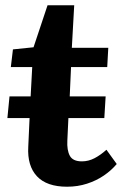

<svg xmlns="http://www.w3.org/2000/svg" viewBox="-20 -693 468 727"><path d="M234 14Q157 14 120 -25.5Q83 -65 87 -137L92 -246H8L16 -328H96L102 -439H21L29 -506L107 -514L160 -673H261L252 -512H390L386 -439H249L244 -328H380L375 -246H239L235 -161Q233 -124 244.5 -103Q256 -82 290 -82Q315 -82 338 -94Q361 -106 383 -126L422 -72Q402 -48 373.5 -28.5Q345 -9 309.5 2.5Q274 14 234 14Z"/></svg>

Font: Literata
Style: Bold Italic
Weight: 700
Italic angle: -2°
Designer: Latin by Veronika Burian and Jose Scaglione. Greek by Irene Vlachou. Cyrillic by Vera Evstafieva
Foundry: TypeTogether
Version: Version 3.103;gftools[0.9.29]